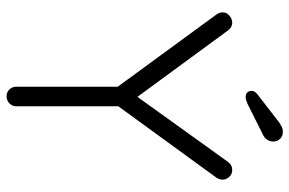

<svg xmlns="http://www.w3.org/2000/svg" viewBox="-172 -730 902 599"><g transform="rotate(90 279.5 -431.0)"><path d="M511 -704Q524 -704 532.5 -694.5Q541 -685 541 -674Q541 -669 539.5 -664.5Q538 -660 535 -655L300 -332L312 -371V-30Q312 -18 303 -9Q294 0 281 0Q268 0 259.5 -9Q251 -18 251 -30V-364L256 -340L27 -653Q23 -658 21 -663.5Q19 -669 19 -674Q19 -687 29.5 -695.5Q40 -704 51 -704Q66 -704 76 -690L291 -397L276 -399L485 -690Q495 -704 511 -704ZM283 -746Q273 -746 268.5 -751.5Q264 -757 264 -764Q264 -769 266.5 -773.5Q269 -778 274 -782L363 -851Q369 -855 376 -858.5Q383 -862 392 -862Q405 -862 413.5 -853.5Q422 -845 422 -832Q422 -822 417 -814Q412 -806 403 -801L305 -752Q300 -750 294.5 -748Q289 -746 283 -746Z"/></g></svg>

Font: zvoove
Style: Regular
Weight: 400
Designer: Vernon Adams (Nunito) & Andrew Paglinawan (Quicksand)
Foundry: zvoove
Version: Version 3.006